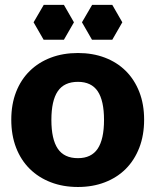

<svg xmlns="http://www.w3.org/2000/svg" viewBox="-20 -738 620 766"><path d="M291 -526.5Q350 -526.5 398.5 -508Q447 -489.5 481.8 -455Q516.5 -420.5 535.8 -371.2Q555 -322 555 -260.5Q555 -198.5 535.8 -148.8Q516.5 -99 481.8 -64.2Q447 -29.5 398.5 -10.8Q350 8 291 8Q231.5 8 182.8 -10.8Q134 -29.5 98.8 -64.2Q63.5 -99 44.2 -148.8Q25 -198.5 25 -260.5Q25 -322 44.2 -371.2Q63.5 -420.5 98.8 -455Q134 -489.5 182.8 -508Q231.5 -526.5 291 -526.5ZM291 -107Q344.5 -107 369.8 -144.8Q395 -182.5 395 -259.5Q395 -336.5 369.8 -374Q344.5 -411.5 291 -411.5Q236 -411.5 210.5 -374Q185 -336.5 185 -259.5Q185 -182.5 210.5 -144.8Q236 -107 291 -107ZM275 -649 235 -718.5H154.5L114 -649L154 -579.5H235ZM468 -649 428 -718.5H347.5L307 -649L347 -579.5H428Z"/></svg>

Font: LatoHex
Style: Regular
Weight: 900
Designer: Lukasz Dziedzic
Foundry: tyPoland Lukasz Dziedzic
Version: Version 1.104; Western+Polish opensource